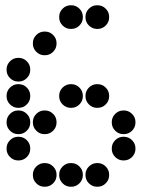

<svg xmlns="http://www.w3.org/2000/svg" viewBox="-20 -715 640 730"><path d="M249 -695Q231 -695 218 -682Q205 -669 205 -651V-649Q205 -631 218 -618Q231 -605 249 -605H251Q269 -605 282 -618Q295 -631 295 -649V-651Q295 -669 282 -682Q269 -695 251 -695ZM349 -695Q331 -695 318 -682Q305 -669 305 -651V-649Q305 -631 318 -618Q331 -605 349 -605H351Q369 -605 382 -618Q395 -631 395 -649V-651Q395 -669 382 -682Q369 -695 351 -695ZM149 -595Q131 -595 118 -582Q105 -569 105 -551V-549Q105 -531 118 -518Q131 -505 149 -505H151Q169 -505 182 -518Q195 -531 195 -549V-551Q195 -569 182 -582Q169 -595 151 -595ZM49 -495Q31 -495 18 -482Q5 -469 5 -451V-449Q5 -431 18 -418Q31 -405 49 -405H51Q69 -405 82 -418Q95 -431 95 -449V-451Q95 -469 82 -482Q69 -495 51 -495ZM49 -395Q31 -395 18 -382Q5 -369 5 -351V-349Q5 -331 18 -318Q31 -305 49 -305H51Q69 -305 82 -318Q95 -331 95 -349V-351Q95 -369 82 -382Q69 -395 51 -395ZM249 -395Q231 -395 218 -382Q205 -369 205 -351V-349Q205 -331 218 -318Q231 -305 249 -305H251Q269 -305 282 -318Q295 -331 295 -349V-351Q295 -369 282 -382Q269 -395 251 -395ZM349 -395Q331 -395 318 -382Q305 -369 305 -351V-349Q305 -331 318 -318Q331 -305 349 -305H351Q369 -305 382 -318Q395 -331 395 -349V-351Q395 -369 382 -382Q369 -395 351 -395ZM49 -295Q31 -295 18 -282Q5 -269 5 -251V-249Q5 -231 18 -218Q31 -205 49 -205H51Q69 -205 82 -218Q95 -231 95 -249V-251Q95 -269 82 -282Q69 -295 51 -295ZM149 -295Q131 -295 118 -282Q105 -269 105 -251V-249Q105 -231 118 -218Q131 -205 149 -205H151Q169 -205 182 -218Q195 -231 195 -249V-251Q195 -269 182 -282Q169 -295 151 -295ZM449 -295Q431 -295 418 -282Q405 -269 405 -251V-249Q405 -231 418 -218Q431 -205 449 -205H451Q469 -205 482 -218Q495 -231 495 -249V-251Q495 -269 482 -282Q469 -295 451 -295ZM49 -195Q31 -195 18 -182Q5 -169 5 -151V-149Q5 -131 18 -118Q31 -105 49 -105H51Q69 -105 82 -118Q95 -131 95 -149V-151Q95 -169 82 -182Q69 -195 51 -195ZM449 -195Q431 -195 418 -182Q405 -169 405 -151V-149Q405 -131 418 -118Q431 -105 449 -105H451Q469 -105 482 -118Q495 -131 495 -149V-151Q495 -169 482 -182Q469 -195 451 -195ZM149 -95Q131 -95 118 -82Q105 -69 105 -51V-49Q105 -31 118 -18Q131 -5 149 -5H151Q169 -5 182 -18Q195 -31 195 -49V-51Q195 -69 182 -82Q169 -95 151 -95ZM249 -95Q231 -95 218 -82Q205 -69 205 -51V-49Q205 -31 218 -18Q231 -5 249 -5H251Q269 -5 282 -18Q295 -31 295 -49V-51Q295 -69 282 -82Q269 -95 251 -95ZM349 -95Q331 -95 318 -82Q305 -69 305 -51V-49Q305 -31 318 -18Q331 -5 349 -5H351Q369 -5 382 -18Q395 -31 395 -49V-51Q395 -69 382 -82Q369 -95 351 -95Z"/></svg>

Font: Doto Rounded Black
Style: Regular
Weight: 900
Monospace: yes
Version: Version 1.000